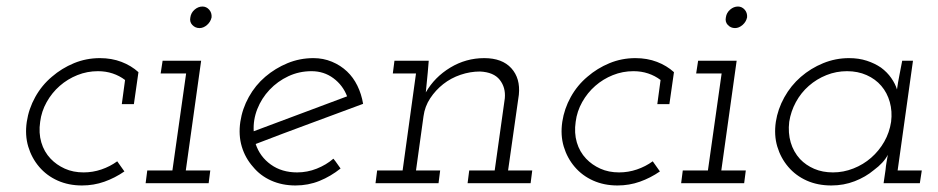

<svg xmlns="http://www.w3.org/2000/svg" viewBox="-20 -561 2872 588"><path d="M361 -36Q332 -16 299.5 -4.5Q267 7 231 7Q190 7 156.5 -8Q123 -23 100 -50Q77 -77 66.5 -112Q56 -147 62 -188Q68 -228 88 -264Q108 -300 139 -326Q169 -352 206.5 -367.5Q244 -383 286 -383Q322 -383 352 -371.5Q382 -360 404 -340L390 -242H353L363 -316Q346 -329 325 -336Q304 -343 280 -343Q247 -343 217 -331Q187 -319 163 -298Q139 -277 123 -248.5Q107 -220 103 -188Q98 -154 106.5 -125Q115 -96 135 -75Q153 -56 178.5 -44.5Q204 -33 236 -33Q264 -33 290.5 -42Q317 -51 339 -67Z M431 -39H508L550 -336H472L478 -375H596L549 -39H624L619 0H426ZM563 -508Q565 -522 576 -531.5Q587 -541 600 -541Q612 -541 620.5 -531.5Q629 -522 628 -508Q625 -494 614 -484.5Q603 -475 591 -475Q578 -475 569 -484.5Q560 -494 563 -508Z M1092 -243Q1009 -212 927.5 -182Q846 -152 763 -120Q776 -81 809.5 -57Q843 -33 890 -33Q921 -33 950 -44.5Q979 -56 1001 -75Q1007 -68 1012 -60.5Q1017 -53 1023 -45Q993 -21 958.5 -7Q924 7 885 7Q844 7 810.5 -8Q777 -23 755 -50Q731 -77 720.5 -112Q710 -147 716 -188Q722 -228 742 -264Q762 -300 792.5 -326Q823 -352 860.5 -367.5Q898 -383 940 -383Q970 -383 996.5 -372Q1023 -361 1043 -342Q1062 -324 1074.5 -298.5Q1087 -273 1092 -243ZM934 -343Q896 -343 863 -327.5Q830 -312 805.5 -286Q781 -260 768 -227Q755 -194 757 -159Q829 -186 900 -212.5Q971 -239 1043 -266Q1030 -300 1001 -321.5Q972 -343 934 -343Z M1417 -39H1495L1526 -260Q1529 -293 1510.5 -316.5Q1492 -340 1450 -342Q1420 -342 1390.5 -332Q1361 -322 1337.5 -303.5Q1314 -285 1297.5 -260Q1281 -235 1277 -205L1254 -39H1328L1323 0H1130L1135 -39H1213L1254 -336H1183L1188 -375H1293L1290 -339Q1288 -322 1287 -308.5Q1286 -295 1284 -278Q1311 -325 1359 -354Q1407 -383 1463 -383Q1518 -383 1546 -352Q1574 -321 1569 -271L1536 -39H1610L1605 0H1412Z M2001 -36Q1972 -16 1939.5 -4.5Q1907 7 1871 7Q1830 7 1796.5 -8Q1763 -23 1740 -50Q1717 -77 1706.5 -112Q1696 -147 1702 -188Q1708 -228 1728 -264Q1748 -300 1779 -326Q1809 -352 1846.5 -367.5Q1884 -383 1926 -383Q1962 -383 1992 -371.5Q2022 -360 2044 -340L2030 -242H1993L2003 -316Q1986 -329 1965 -336Q1944 -343 1920 -343Q1887 -343 1857 -331Q1827 -319 1803 -298Q1779 -277 1763 -248.5Q1747 -220 1743 -188Q1738 -154 1746.5 -125Q1755 -96 1775 -75Q1793 -56 1818.5 -44.5Q1844 -33 1876 -33Q1904 -33 1930.5 -42Q1957 -51 1979 -67Z M2071 -39H2148L2190 -336H2112L2118 -375H2236L2189 -39H2264L2259 0H2066ZM2203 -508Q2205 -522 2216 -531.5Q2227 -541 2240 -541Q2252 -541 2260.5 -531.5Q2269 -522 2268 -508Q2265 -494 2254 -484.5Q2243 -475 2231 -475Q2218 -475 2209 -484.5Q2200 -494 2203 -508Z M2356 -188Q2362 -227 2382 -263Q2402 -299 2432.5 -325.5Q2463 -352 2501 -367.5Q2539 -383 2580 -383Q2610 -383 2634.5 -375Q2659 -367 2678 -354Q2697 -340 2709.5 -322Q2722 -304 2727 -287Q2730 -309 2734.5 -331Q2739 -353 2743 -375H2776L2729 -39H2803L2797 0H2686L2692 -41Q2693 -53 2695 -64Q2697 -75 2699 -87Q2693 -75 2682 -63Q2671 -51 2656 -40Q2631 -19 2597.5 -6Q2564 7 2526 7Q2484 7 2450.5 -8Q2417 -23 2394 -50Q2371 -77 2360.5 -112Q2350 -147 2356 -188ZM2397 -188Q2393 -154 2401.5 -125Q2410 -96 2430 -74Q2448 -55 2473.5 -44Q2499 -33 2531 -33Q2563 -33 2593.5 -45Q2624 -57 2648 -78Q2672 -99 2688 -127Q2704 -155 2709 -188Q2713 -220 2705 -248.5Q2697 -277 2679 -298Q2661 -319 2634 -331Q2607 -343 2574 -343Q2541 -343 2511 -331Q2481 -319 2457 -298Q2433 -277 2417.5 -248.5Q2402 -220 2397 -188Z"/></svg>

Font: Josefin Slab
Style: Italic
Weight: 400
Italic angle: -12°
Designer: Santiago Orozco
Foundry: Typemade
Version: Version 2.000